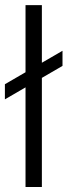

<svg xmlns="http://www.w3.org/2000/svg" viewBox="-22 -748 270 768"><path d="M145.5 -727.5V0H80.1V-727.5ZM-2.4 -350.6V-411.1L228 -544.9V-484.4Z"/></svg>

Font: Inter 17pt Light
Style: Regular
Weight: 300
Version: Version 4.001;git-66647c0bb